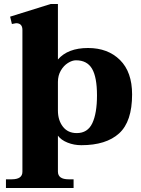

<svg xmlns="http://www.w3.org/2000/svg" viewBox="-20 -722 709 968"><path d="M10 182H39Q93 182 93 144V-571Q93 -605 61 -605Q57 -605 40 -601L31 -638L236 -702H272V-422Q322 -480 424 -480Q524 -480 585 -419.5Q646 -359 646 -246Q646 -109 580.5 -49.5Q515 10 390 10Q353 10 320.5 -3Q288 -16 272 -38V143Q272 182 326 182H351V226H10ZM469 -241Q469 -333 444 -375.5Q419 -418 363 -418Q344 -418 322.5 -404.5Q301 -391 286.5 -366Q272 -341 272 -309V-165Q272 -116 297 -83.5Q322 -51 367 -51Q422 -51 445.5 -101Q469 -151 469 -241Z"/></svg>

Font: Taviraj Bold
Style: Regular
Weight: 700
Designer: Katatrad Team
Foundry: CadsonDemak
Version: Version 1.030